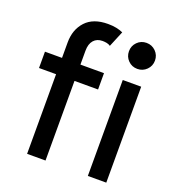

<svg xmlns="http://www.w3.org/2000/svg" viewBox="-137 -869 889 976"><g transform="rotate(20 307.0 -380.5)"><path d="M27.3 -430.7V-519H346.7V-430.7ZM119.6 0V-602.1Q119.6 -672.4 160.6 -716.8Q201.7 -761.2 280.8 -761.2Q306.2 -761.2 326.4 -757.1Q346.7 -752.9 362.8 -745.6L327.1 -659.7Q318.4 -666 306.9 -668.2Q295.4 -670.4 284.2 -670.4Q253.9 -670.4 236.6 -650.6Q219.2 -630.9 219.2 -593.8V0ZM448.2 0V-519H547.9V0ZM498 -597.2Q468.3 -597.2 448 -617.7Q427.7 -638.2 427.7 -667.5Q427.7 -696.8 448 -717.3Q468.3 -737.8 498 -737.8Q527.3 -737.8 547.9 -717.3Q568.4 -696.8 568.4 -667.5Q568.4 -638.2 547.9 -617.7Q527.3 -597.2 498 -597.2Z"/></g></svg>

Font: Reddit Sans Medium
Style: Regular
Weight: 500
Designer: Stephen Hutchings
Foundry: Reddit
Version: Version 1.014